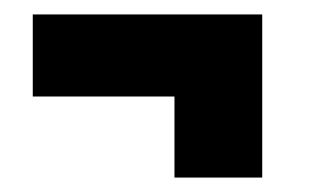

<svg xmlns="http://www.w3.org/2000/svg" viewBox="-20 -414 429 266"><path d="M343.3 -394H25.4V-280.3H221.7V-168H343.3Z"/></svg>

Font: Roboto Flex
Style: wght 700 wdth 25 opsz 34 GRAD 0.00 slnt 0.00 XTRA 468 XOPQ 96 YOPQ 79 YTLC 514 YTUC 712 YTAS 750 YTDE -203.00 YTFI 738
Weight: 700
Width: 1
Designer: Berlow after Robertson
Foundry: Google
Version: Version 3.100